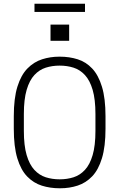

<svg xmlns="http://www.w3.org/2000/svg" viewBox="-20 -1000 640 1030"><path d="M300 10Q249 10 204.5 -4Q160 -18 126 -53Q92 -88 73 -150.5Q54 -213 54 -310V-376Q54 -473 73.5 -535.5Q93 -598 127.5 -633Q162 -668 206 -682Q250 -696 298 -696H301Q352 -696 396.5 -682Q441 -668 474.5 -632.5Q508 -597 527 -534.5Q546 -472 546 -376V-310Q546 -214 527 -151.5Q508 -89 474.5 -54Q441 -19 397 -4.5Q353 10 303 10ZM300 -38Q340 -38 374.5 -49Q409 -60 435.5 -88.5Q462 -117 477 -168Q492 -219 492 -298V-388Q492 -467 477 -518Q462 -569 435.5 -597.5Q409 -626 374.5 -637Q340 -648 300 -648Q260 -648 225.5 -637Q191 -626 164.5 -597.5Q138 -569 123 -518Q108 -467 108 -388V-298Q108 -219 123 -168Q138 -117 164.5 -88.5Q191 -60 225.5 -49Q260 -38 300 -38ZM165 -936V-980H436V-936ZM251 -781V-868H351V-781Z"/></svg>

Font: Chivo Mono Medium Thin
Style: Regular
Weight: 250
Monospace: yes
Version: Version 1.008